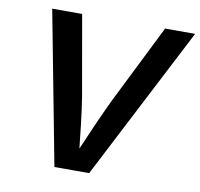

<svg xmlns="http://www.w3.org/2000/svg" viewBox="-80 -813 936 898"><g transform="rotate(10 387.5 -364.0)"><path d="M235.4 0 96.7 -727.5H238.8L305.2 -349.1Q314.9 -288.6 323.2 -216.8Q331.5 -145 341.3 -52.2H312.5Q352.1 -144.5 384.3 -217.5Q416.5 -290.5 444.3 -349.1L632.8 -727.5H775.4L400.4 0Z"/></g></svg>

Font: Inter 17pt SemiBold
Style: Italic
Weight: 600
Italic angle: -9.3988°
Version: Version 4.001;git-66647c0bb